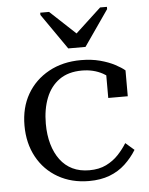

<svg xmlns="http://www.w3.org/2000/svg" viewBox="-54 -789 653 843"><g transform="rotate(-5 273.0 -367.5)"><path d="M264 -578H340L449 -735V-745H419L296 -631H316L194 -745H155V-735ZM310 -37Q353 -37 384.5 -52.5Q416 -68 438.5 -92Q461 -116 477 -142L515 -109Q494 -75 464.5 -47.5Q435 -20 395.5 -5Q356 10 305 10Q228 10 168.5 -24Q109 -58 76 -118.5Q43 -179 43 -257Q43 -336 77 -395Q111 -454 172.5 -488Q234 -522 315 -522Q361 -522 398.5 -512Q436 -502 463.5 -487.5Q491 -473 506 -460V-346H420V-459Q430 -458 439 -453Q448 -448 454.5 -440Q461 -432 464 -422Q467 -412 465 -401Q447 -432 406.5 -454Q366 -476 315 -476Q255 -476 215.5 -448Q176 -420 156.5 -370.5Q137 -321 137 -257Q137 -208 148.5 -167.5Q160 -127 182 -97.5Q204 -68 236 -52.5Q268 -37 310 -37Z"/></g></svg>

Font: Roboto Serif 72pt
Style: Regular
Weight: 400
Designer: Greg Gazdowicz
Foundry: Commercial Type
Version: Version 1.008